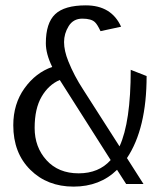

<svg xmlns="http://www.w3.org/2000/svg" viewBox="-20 -690 608 720"><path d="M434.1 -589.8 356.9 -573.2Q345.2 -598.1 336.4 -606.4Q322.8 -620.1 288.8 -620.1Q254.9 -620.1 237.5 -592Q220.2 -564 220.2 -532.2Q220.2 -500 236.3 -460Q257.8 -406.2 292 -354L428.2 -141.1Q470.2 -232.4 470.2 -428.2L529.8 -404.8Q529.8 -207.5 456.1 -97.2L518.1 0H453.1L418.9 -53.2Q354.5 9.8 255.9 9.8Q157.2 9.8 93.5 -53.5Q29.8 -116.7 29.8 -220.2Q29.8 -300.3 71.8 -358.9Q113.8 -417.5 175.8 -439Q151.9 -487.8 151.9 -527.8Q151.9 -603.5 186.8 -636.7Q221.7 -669.9 301.8 -669.9Q397.9 -669.9 434.1 -589.8ZM204.1 -390.1Q162.1 -372.1 136 -327.4Q109.9 -282.7 109.9 -210.4Q109.9 -138.2 154.5 -89.1Q199.2 -40 274.9 -40Q350.6 -40 395 -89.8Z"/></svg>

Font: Pfennig
Style: Medium
Weight: 500
Version: Version 20120410 ; ttfautohint (v0.8)